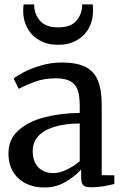

<svg xmlns="http://www.w3.org/2000/svg" viewBox="-20 -843 560 874"><path d="M343 -329V-361.5Q343 -406.5 333.5 -433.2Q324 -460 300.2 -473.2Q276.5 -486.5 233.5 -486.5Q184 -486.5 144.5 -472.8Q105 -459 65.5 -438.5L42 -485.5Q56.5 -498 90 -515.2Q123.5 -532.5 168.8 -545.5Q214 -558.5 260.5 -558.5Q328.5 -558.5 368 -539Q407.5 -519.5 425.2 -477.5Q443 -435.5 443 -365.5V-45.5L500.5 -45V-5.5Q480.5 0 451 4.8Q421.5 9.5 398.5 9.5Q379.5 9.5 369.2 6.2Q359 3 354.2 -6.5Q349.5 -16 349.5 -35.5V-71.5Q323 -41.5 279.2 -15.5Q235.5 10.5 181 10.5Q136.5 10.5 99.5 -7Q62.5 -24.5 40.5 -59.8Q18.5 -95 18.5 -145.5Q18.5 -208.5 63.8 -249.2Q109 -290 182.2 -309Q255.5 -328 343 -329ZM343 -109V-281Q273.5 -280.5 225.2 -265Q177 -249.5 153 -221.8Q129 -194 129 -157.5Q129 -106.5 155 -80.8Q181 -55 223.5 -55Q250.5 -55 283.2 -70.5Q316 -86 343 -109ZM85.5 -793.5Q85.5 -811 87.5 -823H135.5Q135.5 -811.5 136.5 -804Q142.5 -767.5 167.8 -743Q193 -718.5 245 -718.5Q297 -718.5 322.2 -743Q347.5 -767.5 353 -804Q354.5 -816.5 354 -823H402Q403.5 -809.5 403.5 -793.5Q403.5 -749.5 384 -714.2Q364.5 -679 328.5 -659Q292.5 -639 245 -639Q197 -639 160.8 -659Q124.5 -679 105 -714.2Q85.5 -749.5 85.5 -793.5Z"/></svg>

Font: Merriweather 12pt
Style: Regular
Weight: 400
Designer: Eben Sorkin
Foundry: Eben Sorkin
Version: Version 2.100